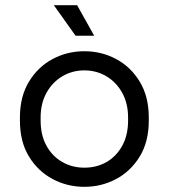

<svg xmlns="http://www.w3.org/2000/svg" viewBox="-20 -708 652 742"><path d="M306 14Q240 14 183.5 -16Q127 -46 92 -103Q57 -160 57 -242V-254Q57 -335 92 -392.5Q127 -450 183.5 -480Q240 -510 306 -510Q372 -510 428.5 -480Q485 -450 520 -392.5Q555 -335 555 -254V-242Q555 -160 520 -103Q485 -46 428.5 -16Q372 14 306 14ZM306 -60Q354 -60 392 -82Q430 -104 452.5 -145Q475 -186 475 -242V-254Q475 -308 452.5 -349Q430 -390 391.5 -413Q353 -436 306 -436Q259 -436 220.5 -413Q182 -390 159.5 -349Q137 -308 137 -254V-242Q137 -186 159.5 -145Q182 -104 220.5 -82Q259 -60 306 -60ZM272 -570 188 -688H278L344 -570Z"/></svg>

Font: Space Mono
Style: Regular
Weight: 400
Monospace: yes
Designer: Colophon Foundry + Benjamin Critton
Foundry: Colophon Foundry & Benjamin Critton
Version: Version 1.003; ttfautohint (v1.8.4.7-5d5b)